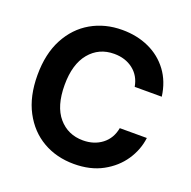

<svg xmlns="http://www.w3.org/2000/svg" viewBox="-131 -867 1002 1006"><g transform="rotate(20 370.0 -363.5)"><path d="M383.8 9.8Q286.6 9.8 210.4 -34.2Q134.3 -78.1 90.1 -161.6Q45.9 -245.1 45.9 -363.3Q45.9 -481.9 90.3 -565.7Q134.8 -649.4 211.4 -693.4Q288.1 -737.3 383.8 -737.3Q466.3 -737.3 533.2 -706.8Q600.1 -676.3 643.1 -618.4Q686 -560.5 696.8 -479H545.9Q535.6 -538.1 492.4 -571.5Q449.2 -605 386.7 -605Q301.8 -605 249.5 -542Q197.3 -479 197.3 -363.3Q197.3 -245.1 249.8 -183.8Q302.2 -122.6 386.2 -122.6Q448.2 -122.6 491.9 -156Q535.6 -189.5 546.4 -249H697.3Q689 -181.2 649.4 -122.3Q609.9 -63.5 542.7 -26.9Q475.6 9.8 383.8 9.8Z"/></g></svg>

Font: Inter
Style: Bold
Weight: 700
Designer: Rasmus Andersson
Foundry: rsms
Version: Version 4.001;git-9221beed3